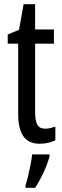

<svg xmlns="http://www.w3.org/2000/svg" viewBox="-20 -678 299 919"><path d="M197 -62Q209 -62 221 -65Q233 -68 245 -72V-6Q229 1 211 5.5Q193 10 170 10Q117 10 92 -25.5Q67 -61 67 -133V-469H17V-513L71 -535L93 -658H148V-537H238V-469H148V-143Q148 -103 158 -82.5Q168 -62 197 -62ZM217 71Q207 108 187.5 149.5Q168 191 148 221H102V210Q108 192 114.5 164.5Q121 137 126.5 109Q132 81 134 61H217Z"/></svg>

Font: Noto Sans Kannada ExtraCondensed
Style: Regular
Weight: 400
Width: 2
Designer: Jelle Bosma - Monotype Design Team
Foundry: Monotype Imaging Inc.
Version: Version 2.005; ttfautohint (v1.8.4.7-5d5b)